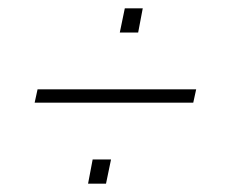

<svg xmlns="http://www.w3.org/2000/svg" viewBox="-20 -483 554 460"><path d="M267 -405 279 -463H322L311 -405ZM63 -237 70 -269H450L443 -237ZM191 -43 202 -101H246L234 -43Z"/></svg>

Font: Saira Semi Condensed Thin
Style: Italic
Weight: 100
Width: 4
Italic angle: -12°
Designer: Hector Gatti with collaboration of the Omnibus-Type team
Foundry: Omnibus-Type
Version: Version 1.001; ttfautohint (v1.8)